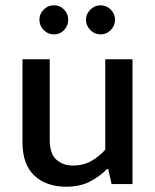

<svg xmlns="http://www.w3.org/2000/svg" viewBox="-20 -696 586 726"><path d="M378 -472H481V0H402L389 -57H385Q360 -31 322 -10.5Q284 10 230 10Q155 10 110 -32Q65 -74 65 -158V-472H168V-169Q168 -114 193.5 -92Q219 -70 255 -70Q294 -70 324 -86.5Q354 -103 378 -130ZM129 -622Q129 -643 145 -659.5Q161 -676 184 -676Q207 -676 222.5 -659.5Q238 -643 238 -622Q238 -599 222.5 -582.5Q207 -566 184 -566Q161 -566 145 -582.5Q129 -599 129 -622ZM305 -622Q305 -643 321.5 -659.5Q338 -676 360 -676Q383 -676 399 -659.5Q415 -643 415 -622Q415 -599 399 -582.5Q383 -566 360 -566Q338 -566 321.5 -582.5Q305 -599 305 -622Z"/></svg>

Font: Ek Mukta Medium
Style: Regular
Weight: 500
Designer: Girish Dalvi and Yashodeep Gholap
Foundry: Ek Type
Version: Version 2.538;PS 1.002;hotconv 16.6.51;makeotf.lib2.5.65220;